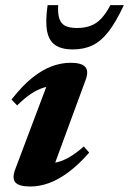

<svg xmlns="http://www.w3.org/2000/svg" viewBox="-20 -700 494 734"><path d="M38.5 -53.5 169.5 -401 198 -371.5Q171.5 -372.5 147 -365Q122.5 -357.5 98 -341Q73.5 -324.5 45.5 -297L24 -319.5Q65 -372 103.5 -402.8Q142 -433.5 178.5 -446.8Q215 -460 249.5 -460Q292.5 -460 306.2 -443.8Q320 -427.5 307 -393.5L176 -37.5L148.5 -75Q175.5 -74 200 -80.2Q224.5 -86.5 249 -101.5Q273.5 -116.5 300.5 -140L321 -116.5Q280 -70 241.5 -41.5Q203 -13 167 0Q131 13 96 13Q53 13 39 -2.5Q25 -18 38.5 -53.5ZM274 -593Q304 -593 326.5 -601.5Q349 -610 367.2 -629.2Q385.5 -648.5 402 -680.5H453.5Q423.5 -616 394.8 -579Q366 -542 333.2 -526.5Q300.5 -511 258 -511Q216 -511 191.5 -527.5Q167 -544 160 -581.2Q153 -618.5 162 -680.5H202.5Q200.5 -648 206.8 -628.8Q213 -609.5 229.5 -601.2Q246 -593 274 -593Z"/></svg>

Font: Newsreader 16pt 16pt
Style: Bold Italic
Weight: 700
Italic angle: -17°
Version: Version 1.003